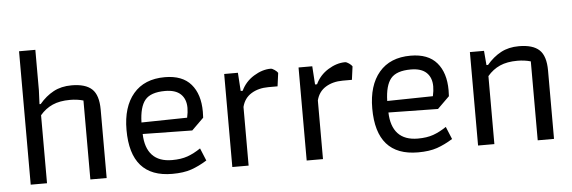

<svg xmlns="http://www.w3.org/2000/svg" viewBox="-46 -812 2868 962"><g transform="rotate(-5 1388.0 -331.5)"><path d="M74 -671H156V-468L153 -398H159Q191 -436 230 -457Q269 -478 321 -478Q391 -478 423.5 -447.5Q456 -417 456 -344V0H374V-397Q343 -406 307 -406Q255 -406 219 -390Q183 -374 156 -342V0H74Z M576 -231Q576 -347 631.5 -412.5Q687 -478 790 -478Q878 -478 921.5 -427.5Q965 -377 965 -289Q965 -269 964 -259L904 -200L655 -204Q657 -134 691 -97.5Q725 -61 791 -61Q836 -61 868.5 -72.5Q901 -84 935 -107L961 -44Q921 -19 882 -5.5Q843 8 786 8Q576 8 576 -231ZM884 -266Q890 -293 890 -315Q890 -359 864 -384Q838 -409 785 -409Q713 -409 684.5 -374.5Q656 -340 654 -262Z M1088 -468H1157L1163 -376H1173Q1194 -421 1237 -447.5Q1280 -474 1322 -474Q1330 -474 1342 -465.5Q1354 -457 1358 -450L1349 -383H1303Q1253 -383 1217 -361Q1181 -339 1170 -295V0H1088Z M1462 -468H1531L1537 -376H1547Q1568 -421 1611 -447.5Q1654 -474 1696 -474Q1704 -474 1716 -465.5Q1728 -457 1732 -450L1723 -383H1677Q1627 -383 1591 -361Q1555 -339 1544 -295V0H1462Z M1812 -231Q1812 -347 1867.5 -412.5Q1923 -478 2026 -478Q2114 -478 2157.5 -427.5Q2201 -377 2201 -289Q2201 -269 2200 -259L2140 -200L1891 -204Q1893 -134 1927 -97.5Q1961 -61 2027 -61Q2072 -61 2104.5 -72.5Q2137 -84 2171 -107L2197 -44Q2157 -19 2118 -5.5Q2079 8 2022 8Q1812 8 1812 -231ZM2120 -266Q2126 -293 2126 -315Q2126 -359 2100 -384Q2074 -409 2021 -409Q1949 -409 1920.5 -374.5Q1892 -340 1890 -262Z M2324 -470H2395L2401 -398H2409Q2441 -436 2480 -457Q2519 -478 2571 -478Q2641 -478 2673.5 -447.5Q2706 -417 2706 -344V0H2624V-397Q2593 -406 2557 -406Q2505 -406 2469 -390Q2433 -374 2406 -342V0H2324Z"/></g></svg>

Font: Athiti Medium
Style: Regular
Weight: 500
Designer: CadsonDemak Team
Foundry: CadsonDemak
Version: Version 1.032